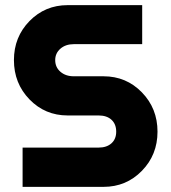

<svg xmlns="http://www.w3.org/2000/svg" viewBox="-20 -727 667 747"><path d="M67.9 0V-152.8H363.8Q395 -152.8 413.6 -169.4Q432.1 -186 432.1 -214.8Q432.1 -244.1 413.8 -261Q395.5 -277.8 363.8 -277.8H243.2Q155.3 -277.8 94.7 -340.3Q34.2 -402.8 34.2 -493.2Q34.2 -583 94.7 -645Q155.3 -707 243.2 -707H533.2V-555.2H267.1Q235.4 -555.2 215.1 -537.6Q194.8 -520 194.8 -493.2Q194.8 -465.3 215.1 -447.8Q235.4 -430.2 267.1 -430.2H382.8Q471.2 -430.2 532 -367.7Q592.8 -305.2 592.8 -214.8Q592.8 -124.5 532 -62.3Q471.2 0 382.8 0Z"/></svg>

Font: Biathlonist
Style: Bold
Weight: 700
Designer: Go4gold
Foundry: Go4gold
Version: Version 3.010;FEAKit 1.0